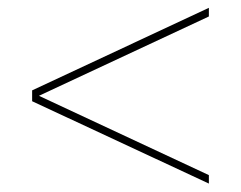

<svg xmlns="http://www.w3.org/2000/svg" viewBox="-20 -626 600 478"><path d="M60 -374V-401L500 -606.5V-585L77 -387.5L500 -190V-169Z"/></svg>

Font: Bodoni* 11pt Fatface
Style: Italic
Weight: 900
Italic angle: -13°
Version: Version 2.3